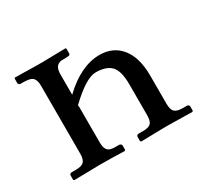

<svg xmlns="http://www.w3.org/2000/svg" viewBox="-99 -566 741 701"><g transform="rotate(-30 271.5 -215.5)"><path d="M181.2 -71.8Q181.2 -52.2 187.5 -42Q193.8 -31.7 209 -29.8Q212.9 -28.8 223.1 -28.8H238.8Q248 -26.9 248 -20V-2L244.1 1Q187 -1 147.9 -1H137.2L32.2 1L28.8 -2V-20Q28.8 -27.3 37.1 -28.8H56.2Q79.6 -28.8 89.4 -38.1Q99.1 -47.4 99.1 -71.8V-357.9Q99.1 -391.6 79.1 -397.9Q69.8 -401.9 37.1 -401.9Q34.2 -401.9 31.5 -404.3Q28.8 -406.7 28.8 -410.2V-429.2L32.2 -432.1H33.2L41 -431.6Q48.3 -431.6 60.3 -431.4Q72.3 -431.2 85.7 -430.9Q99.1 -430.7 114.3 -430.4Q129.4 -430.2 140.1 -430.2H151.9L244.1 -432.1L247.1 -429.2V-410.2Q247.1 -401.9 238.8 -401.9Q236.3 -401.9 231 -401.4Q225.6 -400.9 223.1 -400.9H221.2H209Q193.4 -397.9 187.3 -387.5Q181.2 -377 181.2 -357.9V-272.9Q260.7 -349.1 339.8 -349.1Q397 -349.1 429.9 -308.1Q462.9 -267.1 462.9 -190.9V-71.8Q462.9 -47.4 472.7 -38.1Q482.4 -28.8 505.9 -28.8H524.9Q533.2 -26.9 533.2 -20V-2L529.8 1Q529.3 1 521.7 0.7Q514.2 0.5 502.2 0.2Q490.2 0 476.6 -0.2Q462.9 -0.5 447.8 -0.7Q432.6 -1 421.9 -1H411.1L314.9 1L311 -2V-20Q311 -28.8 323.2 -28.8H341.8Q349.1 -28.8 353 -29.8Q368.7 -31.7 374.8 -41.7Q380.9 -51.8 380.9 -71.8V-202.1Q380.9 -258.8 360.1 -279.8Q339.4 -300.8 295.9 -300.8Q254.9 -300.8 180.2 -229L181.2 -221.2Z"/></g></svg>

Font: Common Serif News
Style: Regular
Weight: 450
Designer: Philipp H. Poll, Khaled Hosny
Foundry: Stefan Peev, Context Ltd.
Version: Version 1.026